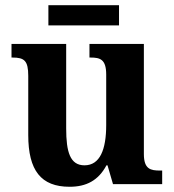

<svg xmlns="http://www.w3.org/2000/svg" viewBox="-20 -704 664 734"><path d="M165 -607H435V-684H165ZM246 10C310 10 356 -14 387 -72H391L412 0H600V-52H592C556 -52 530 -57 530 -115V-536H322V-484H326C362 -484 386 -478 386 -419V-226C386 -132 362 -72 303 -72C248 -72 233 -123 233 -213V-536H24V-484H28C73 -484 88 -472 88 -414V-188C88 -52 137 10 246 10Z"/></svg>

Font: Noto Serif Myanmar SemiCondensed
Style: Bold
Weight: 700
Width: 4
Designer: Ben Mitchell and the Monotype Design Team
Foundry: Monotype Imaging Inc.
Version: Version 2.106